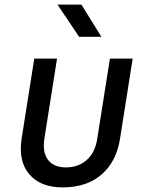

<svg xmlns="http://www.w3.org/2000/svg" viewBox="-20 -805 640 835"><path d="M253 10Q156 10 107.5 -47Q59 -104 74 -202L129 -550H228L173 -202Q164 -142 189 -109.5Q214 -77 267 -77Q321 -77 357.5 -109.5Q394 -142 403 -202L458 -550H557L502 -202Q486 -101 421 -45.5Q356 10 253 10ZM324 -645 230 -785H334L421 -645Z"/></svg>

Font: JetBrains Mono NL Medium
Style: Italic
Weight: 500
Italic angle: -9°
Monospace: yes
Designer: Philipp Nurullin, Konstantin Bulenkov
Foundry: JetBrains
Version: Version 2.305; ttfautohint (v1.8.4.7-5d5b)